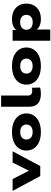

<svg xmlns="http://www.w3.org/2000/svg" viewBox="1228 -1991 925 3457"><g transform="rotate(-90 1690.5 -262.5)"><path d="M249 0 -18 -498H195L364 -167H326L492 -498H695L429 0Z M1042 11Q936 11 861 -22.5Q786 -56 747 -115Q708 -174 708 -249Q708 -325 747 -383.5Q786 -442 861 -475.5Q936 -509 1042 -509Q1149 -509 1223.5 -475.5Q1298 -442 1337.5 -383.5Q1377 -325 1377 -249Q1377 -174 1337.5 -115Q1298 -56 1223.5 -22.5Q1149 11 1042 11ZM1042 -137Q1108 -137 1142.5 -168.5Q1177 -200 1177 -249Q1177 -299 1142.5 -330Q1108 -361 1042 -361Q976 -361 941.5 -330Q907 -299 907 -249Q907 -200 941.5 -168.5Q976 -137 1042 -137Z M1732 11Q1613 11 1555 -42.5Q1497 -96 1497 -200V-705H1699V-213Q1699 -192 1709 -176.5Q1719 -161 1737.5 -153Q1756 -145 1784 -145Q1799 -145 1814.5 -146.5Q1830 -148 1839 -150L1843 -3Q1819 4 1792 7.5Q1765 11 1732 11Z M2229 11Q2123 11 2048 -22.5Q1973 -56 1934 -115Q1895 -174 1895 -249Q1895 -325 1934 -383.5Q1973 -442 2048 -475.5Q2123 -509 2229 -509Q2336 -509 2410.5 -475.5Q2485 -442 2524.5 -383.5Q2564 -325 2564 -249Q2564 -174 2524.5 -115Q2485 -56 2410.5 -22.5Q2336 11 2229 11ZM2229 -137Q2295 -137 2329.5 -168.5Q2364 -200 2364 -249Q2364 -299 2329.5 -330Q2295 -361 2229 -361Q2163 -361 2128.5 -330Q2094 -299 2094 -249Q2094 -200 2128.5 -168.5Q2163 -137 2229 -137Z M2685 180V-498H2879V-414H2870Q2894 -461 2947 -485Q3000 -509 3075 -509Q3163 -509 3225.5 -476Q3288 -443 3321 -384.5Q3354 -326 3354 -249Q3354 -174 3321 -115Q3288 -56 3226.5 -22.5Q3165 11 3076 11Q3002 11 2951.5 -13Q2901 -37 2878 -79H2887V180ZM3018 -136Q3083 -136 3117.5 -168Q3152 -200 3152 -249Q3152 -300 3117.5 -331Q3083 -362 3018 -362Q2954 -362 2918.5 -331Q2883 -300 2883 -249Q2883 -199 2918.5 -167.5Q2954 -136 3018 -136Z"/></g></svg>

Font: Nunito Sans 10pt Expanded Black
Style: Regular
Weight: 900
Width: 7
Designer: Vernon Adams
Foundry: Vernon Adams
Version: Version 3.101;gftools[0.9.27]